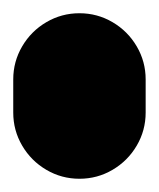

<svg xmlns="http://www.w3.org/2000/svg" viewBox="-20 -270 240 290"><path d="M0 -100H200V-150H0ZM100 -200Q73 -200 50 -186.5Q27 -173 13.5 -150Q0 -127 0 -100Q0 -73 13.5 -50Q27 -27 50 -13.5Q73 0 100 0Q127 0 150 -13.5Q173 -27 186.5 -50Q200 -73 200 -100Q200 -127 186.5 -150Q173 -173 150 -186.5Q127 -200 100 -200ZM100 -250Q73 -250 50 -236.5Q27 -223 13.5 -200Q0 -177 0 -150Q0 -123 13.5 -100Q27 -77 50 -63.5Q73 -50 100 -50Q127 -50 150 -63.5Q173 -77 186.5 -100Q200 -123 200 -150Q200 -177 186.5 -200Q173 -223 150 -236.5Q127 -250 100 -250Z"/></svg>

Font: Wavefont ExtraBold
Style: Regular
Weight: 800
Monospace: yes
Version: Version 3.005;gftools[0.9.33]